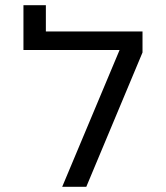

<svg xmlns="http://www.w3.org/2000/svg" viewBox="-20 -721 640 741"><path d="M530 -599.5V-518.5L313 0H220L441.5 -528H70.5V-701H157V-599.5Z"/></svg>

Font: JuliaMono Light
Style: Regular
Weight: 300
Monospace: yes
Designer: cormullion
Foundry: corm
Version: Version 0.054; ttfautohint (v1.8.4)